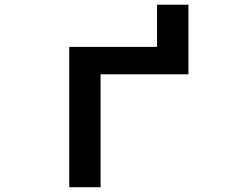

<svg xmlns="http://www.w3.org/2000/svg" viewBox="-20 -762 1040 807"><path d="M271 24.9V-564.9H640.1V-742.2H772V-449.7H402.8V24.9Z"/></svg>

Font: BIZ UDPGothic
Style: Bold
Weight: 700
Designer: TypeBank Co., Ltd.
Foundry: Morisawa Inc.
Version: Version 1.051